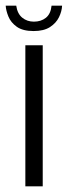

<svg xmlns="http://www.w3.org/2000/svg" viewBox="-36 -654 238 674"><path d="M53 0V-495H114V0ZM82 -545Q44 -545 23 -560Q2 -575 -6.5 -596Q-15 -617 -16 -634H21Q25 -606 42 -592Q59 -578 83 -578Q108 -578 125 -591.5Q142 -605 145 -634H182Q181 -614 171 -593.5Q161 -573 139.5 -559Q118 -545 82 -545Z"/></svg>

Font: Alumni Sans
Style: Regular
Weight: 400
Designer: Robert E. Leuschke
Foundry: Robert E. Leuschke
Version: Version 1.018